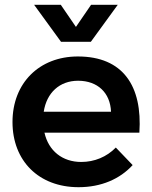

<svg xmlns="http://www.w3.org/2000/svg" viewBox="-20 -774 632 799"><path d="M234 -600H358L470 -754H359L296 -662L233 -754H122ZM304 -539C144 -539 32 -429 32 -266C32 -105 141 5 307 5C401 5 479 -29 532 -87L462 -160C424 -121 373 -100 318 -100C240 -100 182 -146 165 -222H560C573 -416 492 -539 304 -539ZM442 -309H162C174 -388 228 -438 305 -438C386 -438 439 -388 442 -309Z"/></svg>

Font: Montserrat_SPRD_medium Medium
Style: Regular
Weight: 400
Designer: Julieta Ulanovsky edited by Nelly Hempel
Foundry: Julieta Ulanovsky
Version: Version 4.000;PS 004.000;hotconv 1.0.88;makeotf.lib2.5.64775